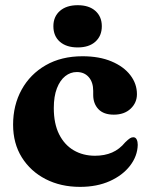

<svg xmlns="http://www.w3.org/2000/svg" viewBox="-20 -709 582 742"><path d="M509.2 -345.1Q509.2 -311.9 484.8 -288.9Q460.4 -265.9 419.8 -265.9Q380.4 -265.9 360.3 -287.2Q340.2 -308.5 340.2 -342V-357.7Q340.2 -391.1 323 -410.9Q305.8 -430.6 276.8 -430.6Q252.3 -430.6 232.1 -414.7Q212 -398.8 199.9 -367.7Q187.9 -336.7 187.9 -291.5Q187.9 -231.1 208.5 -190Q229.1 -149 265.1 -128Q301.1 -107.1 347.1 -107.1Q384.3 -107.1 413.1 -119.6Q441.9 -132.1 463.9 -159Q475.7 -170.5 482.1 -174.5Q488.6 -178.6 495.1 -178.6Q504.1 -178.6 508.2 -170Q512.4 -161.4 512.3 -149.1Q511.2 -105.8 482.6 -68.6Q454.1 -31.5 404.3 -9.1Q354.5 13.2 289.3 13.2Q214.8 13.2 156.4 -16.8Q98 -46.8 64.3 -100.8Q30.6 -154.8 30.6 -227.1Q30.6 -302.7 63.6 -362.5Q96.6 -422.4 156.9 -457Q217.1 -491.6 298.9 -491.6Q363.8 -491.6 410.9 -471.7Q458.1 -451.9 483.6 -418.6Q509.2 -385.4 509.2 -345.1ZM280.3 -525.7Q236.7 -525.7 211.5 -547.6Q186.3 -569.6 186.3 -607.7Q186.3 -644.7 211.5 -666.8Q236.7 -688.9 280.3 -688.9Q324 -688.9 348.7 -666.8Q373.5 -644.7 373.5 -607.7Q373.5 -570.4 348.7 -548Q324 -525.7 280.3 -525.7Z"/></svg>

Font: Fraunces
Style: Regular
Weight: 900
Version: Version 1.000;[b76b70a41]